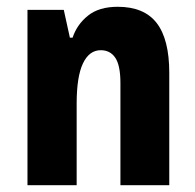

<svg xmlns="http://www.w3.org/2000/svg" viewBox="-20 -546 575 566"><path d="M61 0V-517H168L186 -435H194Q207 -474 239.5 -500Q272 -526 327 -526Q405 -526 442 -478Q479 -430 479 -331V0H335V-301Q335 -353 320 -375.5Q305 -398 277 -398Q243 -398 224.5 -359Q206 -320 206 -241V0Z"/></svg>

Font: Noto Sans Thai UI ExtCond ExtBd
Style: Regular
Weight: 800
Width: 2
Designer: Monotype Design Team
Foundry: Monotype Imaging Inc.
Version: Version 2.000